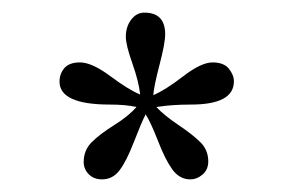

<svg xmlns="http://www.w3.org/2000/svg" viewBox="-20 -738 473 307"><path d="M198.2 -566.9Q181.2 -570.8 155.8 -570.8Q74.7 -570.8 75.2 -607.9Q75.2 -620.1 83 -629.2Q90.8 -638.2 107.9 -638.2Q127 -638.2 156.5 -616.2Q186 -594.2 204.1 -586.9Q202.1 -606.9 191.7 -636.5Q181.2 -666 181.2 -679.2Q181.2 -695.3 189.7 -706.5Q198.2 -717.8 210.9 -717.8Q244.1 -717.8 244.1 -683.1Q244.1 -668.9 235.1 -634.5Q226.1 -600.1 225.1 -585.9Q244.1 -593.8 272.9 -616Q301.8 -638.2 319.8 -638.2Q337.9 -638.2 345.9 -628.2Q354 -618.2 354 -607.9Q354 -570.8 285.2 -570.8Q254.4 -570.8 230 -566.9Q242.2 -553.7 265.1 -538.3Q288.1 -522.9 300.5 -510.5Q313 -498 313 -480Q313 -466.8 304 -459Q294.9 -451.2 284.2 -451.2Q267.1 -451.2 255.6 -467Q244.1 -482.9 232.7 -512.5Q221.2 -542 212.9 -555.2Q206.1 -542 194.1 -511Q182.1 -480 171.1 -465.6Q160.2 -451.2 143.1 -451.2Q129.9 -451.2 121.8 -459.5Q113.8 -467.8 113.8 -479Q113.8 -498 127 -511Q140.1 -523.9 163.1 -538.3Q186 -552.7 198.2 -566.9Z"/></svg>

Font: Biolilbert
Style: Regular
Weight: 400
Designer: Philipp H. Poll
Foundry: Philipp H. Poll
Version: Version 1.1.0